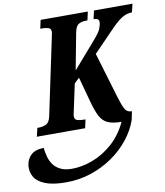

<svg xmlns="http://www.w3.org/2000/svg" viewBox="-164 -800 1028 1198"><g transform="rotate(-10 350.0 -201.0)"><path d="M26 0 39 -54H49Q73 -54 94.5 -64Q116 -74 124 -112L225 -591Q228 -608 230 -616Q232 -624 232 -628Q232 -649 216 -654.5Q200 -660 174 -660H164L176 -714H475L463 -660H453Q429 -660 409 -650Q389 -640 381 -600L337 -368H339L484 -535Q518 -574 527 -597.5Q536 -621 536 -637Q536 -649 528.5 -655Q521 -661 502 -661L514 -714H758L745 -661Q710 -661 679 -641Q648 -621 608 -579L478 -445L564 -157Q581 -100 594.5 -77Q608 -54 635 -54H638L627 0Q605 63 560.5 119Q516 175 453.5 218.5Q391 262 316 287Q241 312 158 312Q74 312 25.5 292.5Q-23 273 -42 240.5Q-61 208 -57 169Q-53 130 -26 103.5Q1 77 56 76Q59 103 66 130.5Q73 158 89 181.5Q105 205 134 220Q163 235 208 235Q270 235 337 210.5Q404 186 464 134Q524 82 563 0Q508 0 476.5 -14Q445 -28 426.5 -63.5Q408 -99 391 -163L349 -317L317 -287L280 -114Q275 -93 275 -86Q275 -65 291.5 -59.5Q308 -54 333 -54H344L332 0Z"/></g></svg>

Font: Noto Serif ExtraCondensed ExtraBold
Style: Italic
Weight: 800
Width: 2
Italic angle: -12°
Designer: Monotype Design Team
Foundry: Monotype Imaging Inc.
Version: Version 2.013